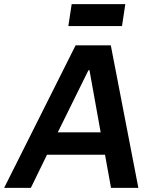

<svg xmlns="http://www.w3.org/2000/svg" viewBox="-55 -907 759 927"><path d="M0 0ZM481 0 452 -160H172L94 0H-35L310 -688H480L613 0ZM377 -568H372L224 -268H431ZM275 -781ZM275 -781 291 -887H550L534 -781Z"/></svg>

Font: Azeri Sans SemiBold
Style: Italic
Weight: 600
Designer: Hector Gatti & Omnibus-Type (original fonts) / Cristiano Sobral (main changes and remastering)
Foundry: Omnibus-Type
Version: Version 0.07;August 21, 2020;FontCreator 13.0.0.2681 64-bit;